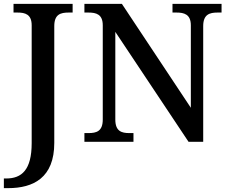

<svg xmlns="http://www.w3.org/2000/svg" viewBox="-34 -734 1192 994"><path d="M-14 240H8C139 240 247 186 247 6V-599C247 -660 280 -669 321 -669H342V-714H36V-669H57C96 -669 130 -660 130 -603V7C130 146 78 190 -2 190H-14ZM403 0H657V-45H636C596 -45 563 -54 563 -115V-569L942 0H1018V-599C1018 -660 1052 -669 1092 -669H1113V-714H859V-669H880C919 -669 954 -660 954 -603V-176L597 -714H403V-669H424C464 -669 498 -660 498 -603V-115C498 -54 465 -45 424 -45H403Z"/></svg>

Font: Noto Serif Thai Medium
Style: Regular
Weight: 500
Designer: Monotype Design Team
Foundry: Monotype Imaging Inc.
Version: Version 1.901;PS 001.901;hotconv 1.0.88;makeotf.lib2.5.64775